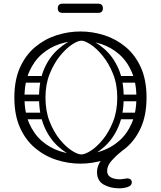

<svg xmlns="http://www.w3.org/2000/svg" viewBox="-20 -881 874 1043"><path d="M721 -351Q721 -432 695.5 -490.5Q670 -549 627 -586.5Q584 -624 529.5 -642Q475 -660 417 -660Q359 -660 304.5 -642Q250 -624 207 -586.5Q164 -549 138.5 -490.5Q113 -432 113 -351Q113 -270 138.5 -211.5Q164 -153 207 -115.5Q250 -78 304.5 -60Q359 -42 417 -42Q475 -42 529.5 -60Q584 -78 627 -115.5Q670 -153 695.5 -211.5Q721 -270 721 -351ZM58 -351Q58 -446 88.5 -514Q119 -582 171 -625.5Q223 -669 287 -689.5Q351 -710 417 -710Q483 -710 547 -689.5Q611 -669 663 -625.5Q715 -582 745.5 -514Q776 -446 776 -351Q776 -256 745.5 -188Q715 -120 663 -76.5Q611 -33 547 -12.5Q483 8 417 8Q351 8 287 -12.5Q223 -33 171 -76.5Q119 -120 88.5 -188Q58 -256 58 -351ZM222 -252Q222 -243 217 -238Q212 -233 205 -233H110Q94 -233 94 -252Q94 -269 111 -269H205Q222 -269 222 -252ZM220 -451Q220 -442 215 -437Q210 -432 203 -432H108Q92 -432 92 -451Q92 -468 109 -468H203Q220 -468 220 -451ZM214 -350Q214 -341 209 -336Q204 -331 197 -331H102Q86 -331 86 -350Q86 -367 103 -367H197Q214 -367 214 -350ZM613 -252Q613 -269 630 -269H724Q741 -269 741 -252Q741 -233 725 -233H630Q623 -233 618 -238Q613 -243 613 -252ZM615 -451Q615 -468 632 -468H726Q743 -468 743 -451Q743 -432 727 -432H632Q625 -432 620 -437Q615 -442 615 -451ZM621 -350Q621 -367 638 -367H732Q749 -367 749 -350Q749 -331 733 -331H638Q631 -331 626 -336Q621 -341 621 -350ZM439 -18 422 -42Q442 -42 474.5 -63Q507 -84 539.5 -124Q572 -164 594.5 -221Q617 -278 617 -351Q617 -423 594 -480Q571 -537 538 -577.5Q505 -618 473 -639Q441 -660 422 -660L438 -680Q498 -658 546.5 -615.5Q595 -573 623.5 -508Q652 -443 652 -351Q652 -260 623.5 -193.5Q595 -127 547 -84Q499 -41 439 -18ZM405 -18Q346 -41 297.5 -84Q249 -127 220.5 -193.5Q192 -260 192 -351Q192 -443 220.5 -508Q249 -573 298 -615.5Q347 -658 406 -680L422 -660Q403 -660 371 -639Q339 -618 306 -577.5Q273 -537 250 -480Q227 -423 227 -351Q227 -278 249.5 -221Q272 -164 304.5 -124Q337 -84 369.5 -63Q402 -42 422 -42ZM629 -81Q639 -81 642 -71.5Q645 -62 637 -56Q612 -37 587 -9Q562 19 562 47Q562 66 573.5 76Q585 86 601 89.5Q617 93 629 93Q640 93 652.5 90.5Q665 88 671 88Q682 88 689 93.5Q696 99 696 110Q696 127 674.5 134.5Q653 142 627 142Q579 142 543 121.5Q507 101 507 53Q507 21 529.5 -11Q552 -43 602 -81ZM320 -811Q294 -811 294 -836Q294 -861 320 -861H513Q539 -861 539 -836Q539 -811 513 -811Z"/></svg>

Font: Agu Display Uzo
Style: Regular
Weight: 400
Designer: Oluwaseun Badejo
Version: Version 1.103